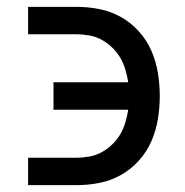

<svg xmlns="http://www.w3.org/2000/svg" viewBox="-20 -540 540 560"><path d="M62 0V-80H203Q222 -80 241 -83.5Q260 -87 276.5 -96Q293 -105 307 -118.5Q321 -132 330.5 -148Q340 -164 345.5 -182.5Q351 -201 354 -220H136V-300H354Q351 -319 345.5 -337.5Q340 -356 330.5 -372Q321 -388 307 -401.5Q293 -415 276.5 -424Q260 -433 241 -436.5Q222 -440 203 -440H62V-520H203Q237 -520 270 -513.5Q303 -507 332.5 -490.5Q362 -474 385 -448.5Q408 -423 421.5 -392Q435 -361 440.5 -327.5Q446 -294 446 -260Q446 -226 440.5 -192.5Q435 -159 421.5 -128Q408 -97 385 -71.5Q362 -46 332.5 -29.5Q303 -13 270 -6.5Q237 0 203 0Z"/></svg>

Font: Iosevka Curly Medium
Style: Regular
Weight: 500
Monospace: yes
Designer: Belleve Invis
Foundry: Belleve Invis
Version: Version 22.1.2; ttfautohint (v1.8.4)